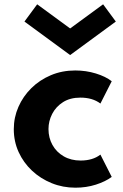

<svg xmlns="http://www.w3.org/2000/svg" viewBox="-20 -855 572 891"><path d="M330 16Q380.5 16 425 1.8Q469.5 -12.5 498.5 -34L446 -137.5Q410.5 -110 354 -110Q309.5 -110 275.8 -129.5Q242 -149 223.5 -182.2Q205 -215.5 205 -256Q205 -293 222.2 -326.5Q239.5 -360 272.5 -381Q305.5 -402 353 -402Q409.5 -402 446 -374.5L498.5 -478Q470.5 -500 424.8 -514Q379 -528 329.5 -528Q268 -528 216 -506Q164 -484 125.5 -446Q87 -408 65.5 -359Q44 -310 44 -255.5Q44 -198.5 66.5 -149.2Q89 -100 128.5 -63Q168 -26 219.8 -5Q271.5 16 330 16ZM305.5 -599.5 517.5 -755 458.5 -835 305.5 -723 152.5 -835 93.5 -755Z"/></svg>

Font: Spartan
Style: Bold
Weight: 700
Designer: Matt Bailey, Mirko Velimirovic
Foundry: Matt Bailey
Version: Version 1.003; ttfautohint (v1.8.3)